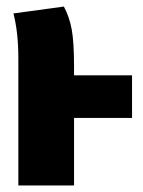

<svg xmlns="http://www.w3.org/2000/svg" viewBox="-20 -566 435 586"><path d="M383 -206H206V0H36V-388Q36 -467 21 -525L175 -546Q192 -514 199 -475.5Q206 -437 206 -361V-336H383Z"/></svg>

Font: Fira Sans Extra Condensed ExtraBold
Style: Regular
Weight: 800
Width: 1
Designer: Carrois Corporate & Edenspiekermann AG
Foundry: Carrois Corporate GbR & Edenspiekermann AG
Version: Version 4.203